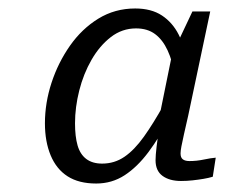

<svg xmlns="http://www.w3.org/2000/svg" viewBox="-20 -745 584 453"><path d="M407 -318Q380 -318 363.5 -330Q347 -342 347 -367Q347 -378 349.5 -399.5Q352 -421 356 -444L350 -440L387 -622L391 -627L434 -718H476L424 -472Q418 -446 414 -428Q410 -410 408 -399.5Q406 -389 406 -383Q406 -373 411.5 -369Q417 -365 427 -365Q444 -365 460.5 -368.5Q477 -372 489 -373L482 -328Q472 -325 460 -323Q448 -321 434.5 -319.5Q421 -318 407 -318ZM207 -312Q166 -312 139.5 -329Q113 -346 99.5 -378.5Q86 -411 86 -454Q86 -502 101.5 -549.5Q117 -597 145 -637Q173 -677 212 -701Q251 -725 299 -725Q337 -725 362 -708.5Q387 -692 401.5 -663.5Q416 -635 421 -599L393 -566Q387 -601 375.5 -626Q364 -651 346 -664.5Q328 -678 301 -678Q268 -678 241.5 -657.5Q215 -637 196 -604Q177 -571 167 -531.5Q157 -492 157 -454Q157 -423 163 -402Q169 -381 183.5 -370Q198 -359 221 -359Q250 -359 273.5 -375Q297 -391 319.5 -422.5Q342 -454 367 -499L381 -469Q357 -422 330.5 -386.5Q304 -351 274 -331.5Q244 -312 207 -312Z"/></svg>

Font: Roboto Serif 20pt Light
Style: Italic
Weight: 300
Italic angle: -10°
Version: Version 1.007